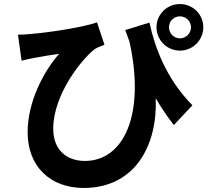

<svg xmlns="http://www.w3.org/2000/svg" viewBox="-20 -858 1040 952"><path d="M601 -709C608 -689 615 -670 622 -651C702 -289 593 -60 401 -60C315 -60 244 -110 244 -220C244 -386 381 -561 449 -614C463 -623 484 -631 498 -636L461 -747C396 -724 230 -697 126 -689C107 -687 87 -686 69 -686L87 -557C110 -563 126 -566 145 -570C180 -577 235 -586 273 -591C194 -501 117 -351 117 -202C117 -32 230 74 395 74C653 74 762 -143 752 -371C781 -321 811 -278 842 -238L934 -336C804 -468 748 -622 721 -746ZM872 -668C842 -668 818 -692 818 -723C818 -753 842 -777 872 -777C902 -777 927 -753 927 -723C927 -692 902 -668 872 -668ZM872 -838C808 -838 756 -787 756 -723C756 -659 808 -607 872 -607C936 -607 988 -659 988 -723C988 -787 936 -838 872 -838Z"/></svg>

Font: Source Han Sans Old Style Bold
Style: Regular
Weight: 700
Designer: Ryoko NISHIZUKA (kana & ideographs); Paul D. Hunt (Latin, Greek & Cyrillic); Wenlong ZHANG (bopomofo); Sandoll Communica
Foundry: Adobe Systems Incorporated
Version: Version 1.004;PS 1.004;hotconv 1.0.81;makeotf.lib2.5.63406